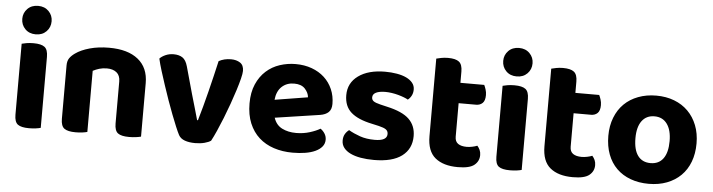

<svg xmlns="http://www.w3.org/2000/svg" viewBox="-45 -897 4117 1108"><g transform="rotate(5 2013.0 -342.5)"><path d="M213 -1Q203 2 185 4.5Q167 7 145 7Q100 7 80.5 -7.5Q61 -22 61 -64V-475Q71 -478 89 -481Q107 -484 129 -484Q174 -484 193.5 -469Q213 -454 213 -412ZM137 -701Q175 -701 198.5 -677Q222 -653 222 -619Q222 -584 198.5 -560Q175 -536 137 -536Q99 -536 75.5 -560Q52 -584 52 -619Q52 -653 75.5 -677Q99 -701 137 -701Z M641 -307Q641 -342 620 -359Q599 -376 564 -376Q540 -376 520 -370Q500 -364 483 -355V-1Q473 2 455 4.5Q437 7 415 7Q370 7 350 -7.5Q330 -22 330 -64V-373Q330 -399 341 -415Q352 -431 372 -445Q404 -468 454.5 -482Q505 -496 566 -496Q675 -496 734.5 -448Q794 -400 794 -311V-1Q783 2 765 4.5Q747 7 725 7Q680 7 660.5 -7.5Q641 -22 641 -64V-307Z M1347 -430Q1347 -415 1339.5 -385Q1332 -355 1320 -317Q1308 -279 1292.5 -235.5Q1277 -192 1260.5 -150.5Q1244 -109 1228 -73Q1212 -37 1199 -13Q1187 -4 1162.5 2.5Q1138 9 1108 9Q1073 9 1048 0Q1023 -9 1012 -29Q1003 -46 990.5 -76Q978 -106 963.5 -143.5Q949 -181 934 -223.5Q919 -266 905 -308.5Q891 -351 879 -389.5Q867 -428 860 -459Q872 -472 893.5 -481.5Q915 -491 940 -491Q972 -491 992 -477.5Q1012 -464 1022 -428L1066 -270Q1078 -228 1090 -187.5Q1102 -147 1108 -124H1113Q1136 -202 1159 -294Q1182 -386 1202 -474Q1233 -491 1273 -491Q1304 -491 1325.5 -477Q1347 -463 1347 -430Z M1553 -177Q1567 -135 1602 -117.5Q1637 -100 1683 -100Q1725 -100 1762 -111.5Q1799 -123 1822 -137Q1837 -127 1847 -111Q1857 -95 1857 -76Q1857 -53 1843 -36Q1829 -19 1804.5 -7.5Q1780 4 1746.5 9.5Q1713 15 1673 15Q1614 15 1564 -1.5Q1514 -18 1478 -50.5Q1442 -83 1421.5 -132Q1401 -181 1401 -247Q1401 -311 1421.5 -358Q1442 -405 1476.5 -436Q1511 -467 1555.5 -481.5Q1600 -496 1647 -496Q1698 -496 1740.5 -480.5Q1783 -465 1813.5 -437Q1844 -409 1861 -370Q1878 -331 1878 -285Q1878 -253 1861 -237Q1844 -221 1813 -216ZM1543 -280 1734 -311Q1732 -337 1711 -360Q1690 -383 1648 -383Q1605 -383 1576.5 -356.5Q1548 -330 1543 -280Z M2144 16Q2102 16 2067.5 10Q2033 4 2008 -8Q1983 -20 1969 -38Q1955 -56 1955 -80Q1955 -102 1964 -117.5Q1973 -133 1987 -143Q2016 -126 2053 -113Q2090 -100 2139 -100Q2210 -100 2210 -140Q2210 -157 2197.5 -166Q2185 -175 2155 -182L2115 -191Q2033 -208 1993 -243.5Q1953 -279 1953 -343Q1953 -414 2010.5 -455.5Q2068 -497 2165 -497Q2201 -497 2233 -491.5Q2265 -486 2288 -475Q2311 -464 2324.5 -447.5Q2338 -431 2338 -409Q2338 -389 2330 -373.5Q2322 -358 2309 -348Q2301 -353 2285.5 -359Q2270 -365 2252 -370Q2234 -375 2214 -378Q2194 -381 2177 -381Q2142 -381 2122.5 -371.5Q2103 -362 2103 -343Q2103 -329 2114 -321Q2125 -313 2154 -306L2192 -297Q2283 -277 2322 -239Q2361 -201 2361 -141Q2361 -67 2306 -25.5Q2251 16 2144 16Z M2603 -159Q2603 -131 2621 -118.5Q2639 -106 2671 -106Q2686 -106 2703 -109.5Q2720 -113 2732 -118Q2741 -108 2747 -95Q2753 -82 2753 -65Q2753 -30 2725.5 -7.5Q2698 15 2630 15Q2546 15 2499 -23.5Q2452 -62 2452 -149V-598Q2463 -601 2481 -604.5Q2499 -608 2520 -608Q2564 -608 2583.5 -592.5Q2603 -577 2603 -536V-471H2741Q2746 -461 2751 -445.5Q2756 -430 2756 -413Q2756 -381 2741.5 -367Q2727 -353 2704 -353H2603V-159Z M2999 -1Q2989 2 2971 4.5Q2953 7 2931 7Q2886 7 2866.5 -7.5Q2847 -22 2847 -64V-475Q2857 -478 2875 -481Q2893 -484 2915 -484Q2960 -484 2979.5 -469Q2999 -454 2999 -412ZM2923 -701Q2961 -701 2984.5 -677Q3008 -653 3008 -619Q3008 -584 2984.5 -560Q2961 -536 2923 -536Q2885 -536 2861.5 -560Q2838 -584 2838 -619Q2838 -653 2861.5 -677Q2885 -701 2923 -701Z M3269 -159Q3269 -131 3287 -118.5Q3305 -106 3337 -106Q3352 -106 3369 -109.5Q3386 -113 3398 -118Q3407 -108 3413 -95Q3419 -82 3419 -65Q3419 -30 3391.5 -7.5Q3364 15 3296 15Q3212 15 3165 -23.5Q3118 -62 3118 -149V-598Q3129 -601 3147 -604.5Q3165 -608 3186 -608Q3230 -608 3249.5 -592.5Q3269 -577 3269 -536V-471H3407Q3412 -461 3417 -445.5Q3422 -430 3422 -413Q3422 -381 3407.5 -367Q3393 -353 3370 -353H3269V-159Z M3736 15Q3678 15 3630.5 -2.5Q3583 -20 3549.5 -53Q3516 -86 3498 -133.5Q3480 -181 3480 -241Q3480 -299 3498.5 -346.5Q3517 -394 3550.5 -427Q3584 -460 3631.5 -478Q3679 -496 3736 -496Q3793 -496 3840 -478Q3887 -460 3920.5 -426.5Q3954 -393 3972.5 -346Q3991 -299 3991 -241Q3991 -182 3973 -134.5Q3955 -87 3921.5 -54Q3888 -21 3841 -3Q3794 15 3736 15ZM3637 -241Q3637 -174 3662.5 -139.5Q3688 -105 3736 -105Q3784 -105 3809.5 -140Q3835 -175 3835 -241Q3835 -305 3809 -340.5Q3783 -376 3736 -376Q3689 -376 3663 -341Q3637 -306 3637 -241Z"/></g></svg>

Font: Baloo 2 Latin
Style: Bold
Weight: 400
Designer: Sarang Kulkarni and Ek Type
Foundry: Ek Type
Version: Version 1.001